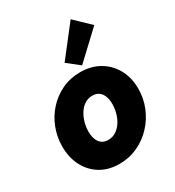

<svg xmlns="http://www.w3.org/2000/svg" viewBox="-194 -927 960 1051"><g transform="rotate(-30 286.0 -402.0)"><path d="M252 7.8Q183.6 7.8 133.1 -22.9Q82.5 -53.7 54.7 -107.4Q26.9 -161.1 26.9 -230.5Q26.9 -291 48.1 -345.9Q69.3 -400.9 108.2 -443.4Q147 -485.8 199.5 -510.5Q252 -535.2 314.5 -535.2Q383.3 -535.2 435.5 -504.6Q487.8 -474.1 516.8 -420.9Q545.9 -367.7 545.9 -298.3Q545.9 -237.8 523.7 -182.9Q501.5 -127.9 461.4 -85Q421.4 -42 367.9 -17.1Q314.5 7.8 252 7.8ZM264.2 -136.7Q291.5 -136.7 313.2 -150.9Q335 -165 350.1 -188.2Q365.2 -211.4 373 -239.7Q380.9 -268.1 380.9 -296.4Q380.9 -325.2 372.6 -346.4Q364.3 -367.7 348.1 -379.2Q332 -390.6 308.1 -390.6Q280.8 -390.6 259 -376.5Q237.3 -362.3 222.4 -338.6Q207.5 -314.9 199.7 -286.6Q191.9 -258.3 191.9 -230Q191.9 -201.2 200.2 -180.2Q208.5 -159.2 224.6 -147.9Q240.7 -136.7 264.2 -136.7ZM343.3 -562 267.1 -622.1 415 -812 511.2 -719.7Z"/></g></svg>

Font: Reddit Sans Black
Style: Italic
Weight: 900
Italic angle: -11.25°
Designer: Stephen Hutchings
Version: Version 1.013